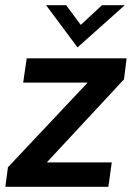

<svg xmlns="http://www.w3.org/2000/svg" viewBox="-20 -717 511 737"><path d="M0.5 0H396L409 -93.5H159.5L456 -412.5L466 -493H82.5L69 -400H316.5L10.5 -75ZM157 -697 277.5 -535 459 -697H371.5L290 -621.5L234 -697Z"/></svg>

Font: HK Grotesk SemiBold
Style: Italic
Weight: 600
Italic angle: -16°
Designer: Alfredo Marco Pradil
Foundry: Hanken Design Co.
Version: Version 3.001;FEAKit 1.0